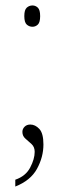

<svg xmlns="http://www.w3.org/2000/svg" viewBox="-20 -529 237 703"><path d="M99 -431Q87 -431 78 -439Q69 -447 69 -470Q69 -493 78 -501Q87 -509 99 -509Q110 -509 118.5 -501Q127 -493 127 -470Q127 -447 118.5 -439Q110 -431 99 -431ZM36 129Q74 116 90.5 84.5Q107 53 107 27Q107 9 95.5 -1.5Q84 -12 73 -21.5Q62 -31 62 -46Q62 -57 70 -65Q78 -73 91 -73Q109 -73 124 -57Q139 -41 139 0Q139 46 115.5 89Q92 132 36 154Z"/></svg>

Font: Noto Serif Armenian Condensed Thin
Style: Regular
Weight: 100
Width: 3
Designer: Monotype Design Team
Foundry: Monotype Imaging Inc.
Version: Version 2.008; ttfautohint (v1.8.4.7-5d5b)